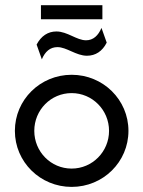

<svg xmlns="http://www.w3.org/2000/svg" viewBox="-20 -714 554 742"><path d="M138.2 -639.6H375.7V-693.8H138.2ZM141.7 -484.7C154.2 -514.6 173.6 -531.9 202.1 -531.9C237.5 -531.9 274.3 -498.6 316 -498.6C349.3 -498.6 375.7 -516 392.4 -549.3L372.2 -606.2C359.7 -576.4 340.3 -558.3 312.5 -558.3C276.4 -558.3 240.3 -592.4 197.9 -592.4C165.3 -592.4 138.9 -575 121.5 -541.7ZM256.9 8.3C378.5 8.3 476.4 -88.2 476.4 -208.3C476.4 -328.5 378.5 -425 256.9 -425C135.4 -425 37.5 -328.5 37.5 -208.3C37.5 -88.2 135.4 8.3 256.9 8.3ZM256.9 -62.5C176.4 -62.5 112.5 -127.8 112.5 -208.3C112.5 -288.9 176.4 -354.2 256.9 -354.2C336.8 -354.2 401.4 -288.9 401.4 -208.3C401.4 -127.8 336.8 -62.5 256.9 -62.5Z"/></svg>

Font: Afacad
Style: Regular
Weight: 400
Designer: Kristian Moeller
Foundry: Dicotype
Version: Version 1.000